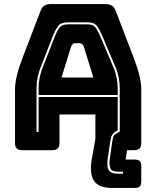

<svg xmlns="http://www.w3.org/2000/svg" viewBox="-20 -740 770 946"><path d="M676 152Q676 171 669 178.5Q662 186 643 186H532Q468 186 444.5 153Q421 120 431 51L450 -56V-176H273V-36Q273 -17 264.5 -8.5Q256 0 237 0H90Q71 0 62.5 -8.5Q54 -17 54 -36V-300Q54 -330 63.5 -369Q73 -408 93 -460L180 -687Q186 -704 198.5 -712Q211 -720 231 -720H500Q519 -720 531.5 -712Q544 -704 550 -687L637 -460Q657 -408 666.5 -369Q676 -330 676 -300V-36Q676 -17 667.5 -8.5Q659 0 640 0H606L599 46H640Q661 46 668.5 53.5Q676 61 676 80ZM562 116H586V106H562Q531 106 524 89.5Q517 73 521 43L533 -42Q536 -64 541.5 -72Q547 -80 566 -90H570V-303Q570 -331 565.5 -354.5Q561 -378 553 -400L484 -563Q472 -592 458.5 -611Q445 -630 412 -630H314Q280 -630 266 -611Q252 -592 241 -564L177 -400Q169 -378 164.5 -354.5Q160 -331 160 -303V-90H170V-262H560V-98Q539 -86 533 -76Q527 -66 523 -42L511 41Q505 78 515 97Q525 116 562 116ZM170 -303Q170 -330 174.5 -353Q179 -376 186 -396L250 -560Q260 -585 272 -602.5Q284 -620 314 -620H412Q440 -620 452 -602.5Q464 -585 475 -559L544 -396Q551 -376 555.5 -353Q560 -330 560 -303V-272H170ZM330 -510 283 -358H440L393 -510Q389 -519 384.5 -523Q380 -527 374 -527H349Q343 -527 338.5 -523Q334 -519 330 -510Z"/></svg>

Font: Bungee Inline
Style: Regular
Weight: 400
Designer: David Jonathan Ross
Foundry: David Jonathan Ross
Version: Version 1.001;PS 1.0;hotconv 1.0.72;makeotf.lib2.5.5900